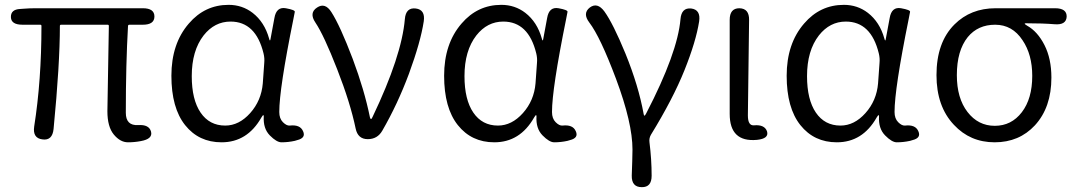

<svg xmlns="http://www.w3.org/2000/svg" viewBox="-20 -574 4434 792"><path d="M561 8Q535 13 508 13Q476 13 449.5 -19Q423 -51 423 -115L429 -467Q429 -472 424 -472H232Q227 -472 227 -467Q227 -309 201 -42Q196 7 155 1Q114 -4 121 -52Q151 -242 151 -467Q151 -472 146 -472H73Q26 -472 25 -503Q24 -535 63 -537L77 -538Q102 -540 127 -540H569Q617 -540 617 -506Q617 -472 569 -472H514Q508 -472 508 -466Q499 -309 499 -109Q499 -55 550 -58Q595 -61 603 -31Q611 -1 561 8Z M894 13Q800 13 743.5 -58Q687 -129 687 -261.5Q687 -394 759 -477Q825 -554 923 -554Q979 -554 1022 -521Q1071 -483 1090 -415Q1092 -407 1093.5 -407Q1095 -407 1096 -414L1112 -500Q1120 -547 1159 -540Q1198 -533 1196 -525Q1195 -518 1190 -494Q1132 -208 1132 -112Q1132 -85 1147 -70Q1162 -55 1175 -56Q1218 -61 1230 -33Q1243 -5 1206 4L1196 7Q1169 13 1141 13Q1121 13 1093 -15.5Q1065 -44 1068 -94Q1068 -99 1066 -99Q1064 -99 1058 -89Q1000 13 894 13ZM909 -56Q966 -56 1012 -107.5Q1058 -159 1064 -230L1070 -314Q1072 -334 1067 -354Q1035 -485 931 -485Q865 -485 820 -428Q771 -365 771 -260Q771 -163 807.5 -109.5Q844 -56 909 -56Z M1497 0Q1456 0 1447 -44Q1425 -150 1371 -288Q1316 -429 1281 -481Q1254 -521 1288 -543Q1321 -565 1347 -524Q1383 -468 1435 -331Q1483 -203 1506 -90Q1508 -83 1510.5 -83Q1513 -83 1517 -92Q1637 -343 1650 -495Q1654 -544 1695 -539Q1735 -534 1728 -486Q1715 -401 1667 -270Q1620 -144 1557 -35Q1537 0 1497 0Z M2019 13Q1925 13 1868.5 -58Q1812 -129 1812 -261.5Q1812 -394 1884 -477Q1950 -554 2048 -554Q2104 -554 2147 -521Q2196 -483 2215 -415Q2217 -407 2218.5 -407Q2220 -407 2221 -414L2237 -500Q2245 -547 2284 -540Q2323 -533 2321 -525Q2320 -518 2315 -494Q2257 -208 2257 -112Q2257 -85 2272 -70Q2287 -55 2300 -56Q2343 -61 2355 -33Q2368 -5 2331 4L2321 7Q2294 13 2266 13Q2246 13 2218 -15.5Q2190 -44 2193 -94Q2193 -99 2191 -99Q2189 -99 2183 -89Q2125 13 2019 13ZM2034 -56Q2091 -56 2137 -107.5Q2183 -159 2189 -230L2195 -314Q2197 -334 2192 -354Q2160 -485 2056 -485Q1990 -485 1945 -428Q1896 -365 1896 -260Q1896 -163 1932.5 -109.5Q1969 -56 2034 -56Z M2627 198Q2585 198 2586 150L2588 91Q2589 67 2589 43Q2589 -67 2521 -249Q2456 -422 2411 -481Q2382 -519 2413 -543Q2444 -566 2473 -527Q2509 -477 2560 -353Q2614 -220 2635 -104Q2636 -97 2638.5 -97Q2641 -97 2646 -107Q2775 -356 2787 -495Q2791 -543 2831 -539Q2871 -534 2864 -486Q2851 -403 2803.5 -284.5Q2756 -166 2665 -18Q2657 -4 2659 12Q2668 84 2668 151Q2668 199 2627 198Z M2990 -104V-492Q2990 -540 3030 -540Q3071 -539 3070 -491L3065 -98Q3065 -55 3090 -57Q3134 -61 3144 -32Q3153 -2 3102 3Q2990 13 2990 -104Z M3432 13Q3338 13 3281.5 -58Q3225 -129 3225 -261.5Q3225 -394 3297 -477Q3363 -554 3461 -554Q3517 -554 3560 -521Q3609 -483 3628 -415Q3630 -407 3631.5 -407Q3633 -407 3634 -414L3650 -500Q3658 -547 3697 -540Q3736 -533 3734 -525Q3733 -518 3728 -494Q3670 -208 3670 -112Q3670 -85 3685 -70Q3700 -55 3713 -56Q3756 -61 3768 -33Q3781 -5 3744 4L3734 7Q3707 13 3679 13Q3659 13 3631 -15.5Q3603 -44 3606 -94Q3606 -99 3604 -99Q3602 -99 3596 -89Q3538 13 3432 13ZM3447 -56Q3504 -56 3550 -107.5Q3596 -159 3602 -230L3608 -314Q3610 -334 3605 -354Q3573 -485 3469 -485Q3403 -485 3358 -428Q3309 -365 3309 -260Q3309 -163 3345.5 -109.5Q3382 -56 3447 -56Z M3915 -59Q3843 -135 3843 -264Q3843 -399 3917 -473Q3984 -540 4087 -540H4332Q4381 -540 4380 -505Q4378 -470 4330 -474Q4282 -478 4212 -478Q4207 -478 4207 -476Q4207 -474 4217 -468Q4260 -444 4288.5 -388Q4317 -332 4317 -254Q4317 -131 4249 -57Q4184 13 4083 13Q3982 13 3915 -59ZM4238 -261Q4238 -349 4198 -408Q4156 -472 4085 -472Q4014 -472 3972 -421Q3927 -365 3927 -264Q3927 -169 3971 -112Q4015 -55 4083.5 -55Q4152 -55 4195 -111Q4238 -167 4238 -261Z"/></svg>

Font: Resource Han Rounded JP Normal
Style: Regular
Weight: 350
Designer: Cyano Hao (round all glyphs); Ryoko NISHIZUKA 西塚涼子 (kana, bopomofo & ideographs); Paul D. Hunt (Latin, Greek & Cyrillic)
Foundry: Cyano Hao
Version: 0.990